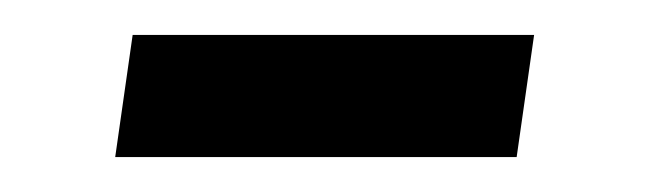

<svg xmlns="http://www.w3.org/2000/svg" viewBox="-20 -311 370 110"><path d="M46 -221 56 -291H286L276 -221Z"/></svg>

Font: Finlandica
Style: Italic
Weight: 400
Italic angle: -8°
Designer: Niklas Ekholm, Juho Hiilivirta, Jaakko Suomalainen
Foundry: Helsinki Type Studio
Version: Version 1.064